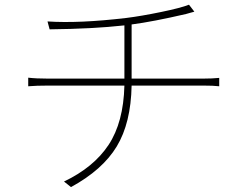

<svg xmlns="http://www.w3.org/2000/svg" viewBox="-20 -762 1040 807"><path d="M533.2 -431.6H833Q872.1 -431.6 901.4 -434.6V-399.4Q877 -402.3 834 -402.3H533.2Q530.3 -245.1 470.7 -146.5Q411.1 -47.9 278.3 24.4L249 1Q374 -58.6 436.5 -153.3Q499 -248 502.9 -402.3H183.6Q132.8 -402.3 98.6 -399.4V-435.5Q131.8 -431.6 181.6 -431.6H502.9V-655.3Q370.1 -640.6 188.5 -638.7L179.7 -671.9Q312.5 -663.1 510.7 -686.5Q573.2 -694.3 656.2 -711.4Q739.3 -728.5 774.4 -742.2L796.9 -712.9Q793 -711.9 780.8 -708.5Q768.6 -705.1 761.7 -703.1Q623 -670.9 533.2 -659.2Z"/></svg>

Font: Gen Shin Gothic Monospace ExtraLight
Style: Regular
Weight: 200
Designer: [Source Han Sans]
Ryoko NISHIZUKA  (kana & ideographs); Paul D. Hunt (Latin, Greek & Cyrillic); Wenlong ZHANG  (bopomofo
Version: Version 1.002.20150607